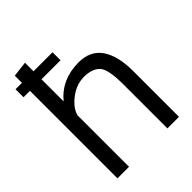

<svg xmlns="http://www.w3.org/2000/svg" viewBox="-209 -849 962 962"><g transform="rotate(-45 271.5 -368.5)"><path d="M55.7 0V-620.1H10.3V-676.8H55.7V-727.5L137.7 -737.3V-676.8H272.5V-620.1H137.7V-463.4Q208.5 -548.8 329.1 -548.8Q411.1 -548.8 451.4 -490.5Q491.7 -432.1 491.7 -324.2V0H409.7V-301.3Q409.7 -303.2 409.7 -305.2Q410.2 -418.9 382.8 -448.2Q355.5 -477.5 298.8 -478.5H298.3Q242.7 -478.5 195.8 -442.4Q148.4 -406.2 137.7 -365.2V0Z"/></g></svg>

Font: Oxygen
Style: Normal
Weight: 400
Designer: Vernon Adams
Foundry: Vernon Adams
Version: Version Release 0.2.2 webfont; ttfautohint (v0.8.52-bc40) -l